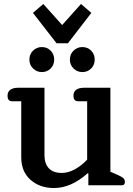

<svg xmlns="http://www.w3.org/2000/svg" viewBox="-20 -933 670 967"><path d="M146 -868 198 -913 293 -807 388 -913 440 -868 322 -715H265ZM128 -633Q128 -660 146.5 -678Q165 -696 191 -696Q217 -696 235 -678Q253 -660 253 -633Q253 -606 235 -588Q217 -570 191 -570Q165 -570 146.5 -588Q128 -606 128 -633ZM332 -633Q332 -660 350.5 -678Q369 -696 395 -696Q421 -696 439 -678Q457 -660 457 -633Q457 -606 439 -588Q421 -570 395 -570Q369 -570 350.5 -588Q332 -606 332 -633ZM87 -141V-423H41Q18 -423 18 -451Q18 -471 32 -481Q46 -491 71 -491H204V-151Q204 -109 226 -85.5Q248 -62 291 -62Q324 -62 357.5 -80.5Q391 -99 419 -129V-423H373Q350 -423 350 -451Q350 -471 364 -481Q378 -491 403 -491H536V-68L573 -52Q593 -43 601 -36Q609 -29 609 -17Q609 0 594 0H425V-60H421Q338 14 252 14Q180 14 133.5 -27.5Q87 -69 87 -141Z"/></svg>

Font: MaitreeSemiBold
Style: Regular
Weight: 600
Designer: CadsonDemak Team
Foundry: CadsonDemak
Version: Version 1.000